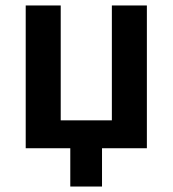

<svg xmlns="http://www.w3.org/2000/svg" viewBox="-20 -542 631 702"><path d="M237 140V0H74V-522H202V-102H389V-522H517V0H353V140Z"/></svg>

Font: IBM Plex Sans SemiBold
Style: Regular
Weight: 600
Designer: Mike Abbink, Paul van der Laan, Pieter van Rosmalen
Foundry: Bold Monday
Version: Version 3.201